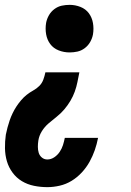

<svg xmlns="http://www.w3.org/2000/svg" viewBox="-20 -558 540 791"><path d="M175 213Q147 213 120 207.5Q93 202 70.5 188.5Q48 175 32 153.5Q16 132 8.5 106.5Q1 81 0.5 53Q0 25 4 -3Q7 -18 11 -33Q15 -48 20 -62.5Q25 -77 32 -91.5Q39 -106 47.5 -119Q56 -132 66.5 -144.5Q77 -157 89.5 -167Q102 -177 116.5 -185Q131 -193 142 -204Q153 -215 158.5 -230Q164 -245 167 -260H307Q303 -240 299 -220Q295 -200 288 -180.5Q281 -161 270 -142.5Q259 -124 245 -107.5Q231 -91 214 -77.5Q197 -64 180.5 -50Q164 -36 152.5 -17.5Q141 1 138 21Q136 34 136 47Q136 60 139.5 71.5Q143 83 152.5 91Q162 99 175 99Q190 99 203.5 90Q217 81 226 67.5Q235 54 239.5 39.5Q244 25 247 10H384Q379 36 370.5 60.5Q362 85 349 108.5Q336 132 317 152.5Q298 173 275 187Q252 201 226 207Q200 213 175 213ZM267 -342Q243 -342 221.5 -350.5Q200 -359 187 -376.5Q174 -394 170 -417Q166 -440 170 -464Q173 -480 181.5 -495Q190 -510 204 -520.5Q218 -531 234 -534.5Q250 -538 267 -538Q290 -538 311.5 -529.5Q333 -521 346 -503.5Q359 -486 363 -463Q367 -440 363 -416Q360 -400 351.5 -385Q343 -370 329 -359.5Q315 -349 299 -345.5Q283 -342 267 -342Z"/></svg>

Font: Iosevka Slab Heavy
Style: Italic
Weight: 900
Italic angle: -9°
Monospace: yes
Designer: Belleve Invis
Foundry: Belleve Invis
Version: Version 11.1.0; ttfautohint (v1.8.3)